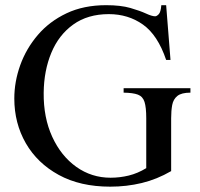

<svg xmlns="http://www.w3.org/2000/svg" viewBox="-20 -698 763 734"><path d="M708 -343.8Q673.8 -343.8 658.2 -331.3Q642.6 -318.8 638.4 -296.9Q634.3 -274.9 634.3 -246.1V-43.9Q579.6 -12.2 521.7 1.7Q463.9 15.6 401.4 15.6Q286.6 15.6 204.6 -29.3Q122.6 -74.2 78.6 -150.6Q34.7 -227.1 34.7 -321.3Q34.7 -385.7 57.4 -449Q80.1 -512.2 124.5 -564.2Q168.9 -616.2 234.4 -647.2Q299.8 -678.2 385.7 -678.2Q441.4 -678.2 478.5 -667.5Q515.6 -656.7 538.3 -646.2Q561 -635.7 573.2 -635.7Q579.1 -635.7 586.9 -643.8Q594.7 -651.9 596.7 -678.2H615.2L631.8 -468.8H615.2Q583 -564 526.6 -604Q470.2 -644 396 -644Q315.4 -644 260 -604.2Q204.6 -564.5 176.3 -496.3Q147.9 -428.2 147 -343.3Q146 -248.5 179.7 -175Q213.4 -101.6 271.7 -60.1Q330.1 -18.6 402.8 -18.6Q438 -18.6 472.2 -26.9Q506.3 -35.2 539.1 -55.2V-246.1Q539.1 -287.6 532.5 -308.3Q525.9 -329.1 507.3 -336.2Q488.8 -343.3 452.6 -343.8V-360.8H708Z"/></svg>

Font: Awami Nastaliq
Style: Regular
Weight: 400
Designer: Peter Martin, SIL International
Foundry: SIL International
Version: Version 3.100